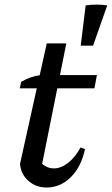

<svg xmlns="http://www.w3.org/2000/svg" viewBox="-20 -824 497 854"><path d="M187 10Q140 10 106.5 -19.5Q73 -49 69 -95L188 -631H275L160 -58L156 -106Q185 -75 219 -75Q252 -75 283.5 -100Q315 -125 338 -168L358 -161Q342 -83 295.5 -36.5Q249 10 187 10ZM68 -431 74 -460Q95 -472 116 -479.5Q137 -487 161 -490H411L400 -431ZM339 -621 361 -800Q411 -807 457 -800L394 -621Z"/></svg>

Font: Piazzolla Thin SemiBold
Style: Italic
Weight: 600
Italic angle: -11.3°
Version: Version 2.005